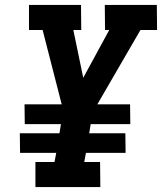

<svg xmlns="http://www.w3.org/2000/svg" viewBox="-20 -755 654 775"><path d="M385 0H123V-101H200L207 -138H61L60 -217H220L226 -254H80L79 -334H229L152 -634H97V-735H307L308 -634H276L316 -441L421 -634H404L403 -735H613L614 -634H547L373 -334H505L506 -254H346L340 -217H486L487 -138H327L320 -101H384Z"/></svg>

Font: Iosevka HT Extended
Style: Bold Italic
Weight: 700
Width: 7
Italic angle: -9°
Monospace: yes
Designer: Belleve Invis
Foundry: Belleve Invis
Version: Version 32.3.0; ttfautohint (v1.8.4)